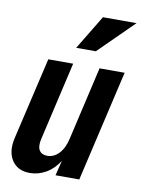

<svg xmlns="http://www.w3.org/2000/svg" viewBox="-85 -798 639 867"><g transform="rotate(10 235.0 -365.0)"><path d="M112 10Q57 10 30.5 -29.5Q4 -69 18 -132L106 -510H220L137 -150Q129 -115 140 -97.5Q151 -80 177 -80Q207 -80 230.5 -105Q254 -130 264 -176L341 -510H456L338 0H229L246 -69Q221 -30 186 -10Q151 10 112 10ZM311 -583H221L316 -740H470Z"/></g></svg>

Font: Instrument Sans Condensed SemiBold Italic
Style: Regular
Weight: 600
Width: 3
Italic angle: -13°
Designer: Rodrigo Fuenzalida
Foundry: fragTYPE
Version: Version 1.000; ttfautohint (v1.8.4.7-5d5b);gftools[0.9.28]